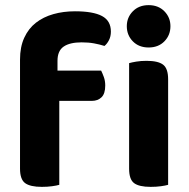

<svg xmlns="http://www.w3.org/2000/svg" viewBox="-20 -721 736 748"><path d="M204 -446H374Q379 -436 384.5 -421Q390 -406 390 -388Q390 -356 375.5 -342Q361 -328 338 -328H211V-1Q201 2 183 4.5Q165 7 143 7Q98 7 78 -7.5Q58 -22 58 -64V-489Q58 -538 74.5 -574Q91 -610 120 -632.5Q149 -655 188 -666Q227 -677 272 -677Q343 -677 377.5 -658.5Q412 -640 412 -598Q412 -579 404.5 -564.5Q397 -550 387 -542Q368 -548 346.5 -552Q325 -556 298 -556Q252 -556 228 -539.5Q204 -523 204 -484ZM635 -1Q625 2 607 4.5Q589 7 567 7Q522 7 502.5 -7.5Q483 -22 483 -64V-475Q493 -478 511 -481Q529 -484 551 -484Q596 -484 615.5 -469Q635 -454 635 -412ZM474 -619Q474 -653 497.5 -677Q521 -701 559 -701Q597 -701 620.5 -677Q644 -653 644 -619Q644 -584 620.5 -560Q597 -536 559 -536Q521 -536 497.5 -560Q474 -584 474 -619Z"/></svg>

Font: Baloo Thambi 2
Style: Bold
Weight: 700
Designer: Aadarsh Rajan and Ek Type
Foundry: Ek Type
Version: Version 1.640;hotconv 1.0.111;makeotfexe 2.5.65597; ttfautoh